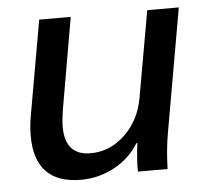

<svg xmlns="http://www.w3.org/2000/svg" viewBox="-43 -545 641 600"><g transform="rotate(-5 277.5 -245.0)"><path d="M43 -140Q43 -174 50 -210L101 -500H200L150 -212Q145 -180 145 -160Q145 -70 225 -70Q286 -70 333 -115Q380 -160 392 -229L440 -500H539L471 -113Q462 -64 460 0H367Q366 -34 373 -89H370Q342 -43 293 -16.5Q244 10 188 10Q116 10 79.5 -27.5Q43 -65 43 -140Z"/></g></svg>

Font: Sarabun Medium
Style: Italic
Weight: 500
Italic angle: -10°
Designer: Suppakit Chalermlarp | Katatrad Co.,Ltd.
Foundry: Cadson Demak Co.,Ltd.
Version: Version 1.000; ttfautohint (v1.6)